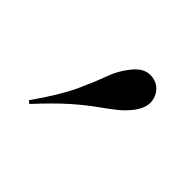

<svg xmlns="http://www.w3.org/2000/svg" viewBox="-62 -733 320 320"><g transform="rotate(45 97.5 -573.5)"><path d="M29 -485.5 24.2 -489.5Q54.8 -533.1 67.7 -561.3Q80.6 -589.5 87.5 -608.9Q94.4 -628.2 106.5 -643.5Q119.4 -660.5 133.5 -662.1Q147.6 -663.7 158.1 -655.6Q168.5 -646.8 170.2 -632.7Q171.8 -618.5 158.9 -601.6Q150 -590.3 138.7 -581.5Q127.4 -572.6 112.1 -561.7Q96.8 -550.8 76.6 -533.1Q56.5 -515.3 29 -485.5Z"/></g></svg>

Font: Playfair 144pt SemiCondensed Light
Style: Regular
Weight: 300
Width: 4
Designer: Claus Eggers Sørensen
Foundry: Claus Eggers Sørensen
Version: Version 2.203